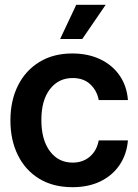

<svg xmlns="http://www.w3.org/2000/svg" viewBox="-20 -778 581 809"><path d="M285.2 10.7Q203.6 10.7 145 -25.1Q86.4 -61 55.2 -124.5Q23.9 -188 23.9 -270.5Q23.9 -354 55.7 -417.5Q87.4 -481 146 -516.8Q204.6 -552.7 284.2 -552.7Q351.1 -552.7 402.3 -528.3Q453.6 -503.9 484.1 -459.7Q514.6 -415.5 519 -356.4H396Q388.7 -396 360.6 -422.6Q332.5 -449.2 286.1 -449.2Q226.6 -449.2 190.4 -402.3Q154.3 -355.5 154.3 -272.5Q154.3 -189 190.2 -140.9Q226.1 -92.8 286.1 -92.8Q328.6 -92.8 358.2 -117.7Q387.7 -142.6 396 -186.5H519Q514.2 -128.4 484.6 -84Q455.1 -39.6 404.3 -14.4Q353.5 10.7 285.2 10.7ZM233.4 -613.8 301.3 -757.8H425.3L326.7 -613.8Z"/></svg>

Font: Inter Tight SemiBold
Style: Regular
Weight: 600
Designer: Rasmus Andersson
Foundry: rsms
Version: Version 3.004; ttfautohint (v1.8.4.7-5d5b)